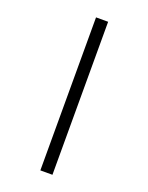

<svg xmlns="http://www.w3.org/2000/svg" viewBox="-180 -850 911 1178"><g transform="rotate(20 275.5 -260.5)"><path d="M236 -760H315V239H236Z"/></g></svg>

Font: Noto Sans Sundanese Medium
Style: Regular
Weight: 500
Version: Version 2.003